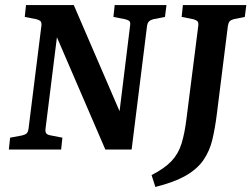

<svg xmlns="http://www.w3.org/2000/svg" viewBox="-20 -592 995 760"><path d="M15 0 20 -47 68 -56Q80 -59 85.5 -64Q91 -69 93 -83L144 -491Q145 -504 140 -508.5Q135 -513 124 -516L78 -525L83 -572H272L467 -120L449 -117L495 -491Q497 -504 492 -508.5Q487 -513 475 -516L429 -525L434 -572H639L633 -525L587 -516Q576 -513 570 -507.5Q564 -502 562 -489L501 0H397L190 -480L210 -482L160 -81Q159 -68 164 -63Q169 -58 181 -56L227 -47L222 0ZM955 -572 949 -525 905 -516Q894 -513 889 -507.5Q884 -502 882 -489L838 -138Q831 -83 820.5 -39Q810 5 786 40.5Q762 76 716.5 102.5Q671 129 595 148L580 101Q631 75 658.5 46Q686 17 698.5 -23.5Q711 -64 718 -121L765 -491Q766 -504 761 -508.5Q756 -513 745 -516L699 -525L704 -572Z"/></svg>

Font: Rasa SemiBold
Style: Italic
Weight: 600
Italic angle: -7.10001°
Designer: Anna Giedrys (Yrsa+Rasa design), David Brezina (Yrsa art-direction, Rasa art-direction, design)
Foundry: Rosetta Type Foundry
Version: Version 2.004